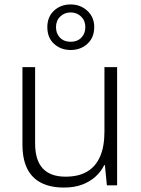

<svg xmlns="http://www.w3.org/2000/svg" viewBox="-20 -834 636 864"><path d="M507 -532V0H461L452 -91H449Q435 -62 409.5 -39Q384 -16 349 -3Q314 10 268 10Q207 10 165 -11.5Q123 -33 102 -76Q81 -119 81 -184V-532H138V-189Q138 -113 172.5 -76Q207 -39 275 -39Q334 -39 372.5 -62Q411 -85 430.5 -130Q450 -175 450 -242V-532ZM298 -609Q254 -609 223.5 -636.5Q193 -664 193 -712Q193 -758 223 -786Q253 -814 298 -814Q342 -814 373 -785.5Q404 -757 404 -712Q404 -665 373.5 -637Q343 -609 298 -609ZM298 -646Q328 -646 346 -664.5Q364 -683 364 -712Q364 -741 345 -759.5Q326 -778 298 -778Q270 -778 251 -759.5Q232 -741 232 -712Q232 -683 250 -664.5Q268 -646 298 -646Z"/></svg>

Font: Noto Sans Hebrew Light
Style: Regular
Weight: 300
Designer: Monotype Design Team
Foundry: Monotype Imaging Inc.
Version: Version 2.003